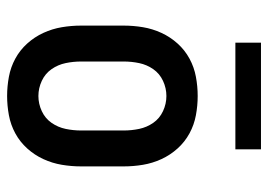

<svg xmlns="http://www.w3.org/2000/svg" viewBox="-127 -619 754 540"><g transform="rotate(90 250.0 -349.0)"><path d="M250 8Q223 8 196 3Q169 -2 145 -15Q121 -28 102.5 -48.5Q84 -69 72.5 -94Q61 -119 56.5 -146Q52 -173 52 -200V-320Q52 -347 56.5 -374Q61 -401 72.5 -426Q84 -451 102.5 -471.5Q121 -492 145 -505Q169 -518 196 -523Q223 -528 250 -528Q277 -528 304 -523Q331 -518 355 -505Q379 -492 397.5 -471.5Q416 -451 427.5 -426Q439 -401 443.5 -374Q448 -347 448 -320V-200Q448 -173 443.5 -146Q439 -119 427.5 -94Q416 -69 397.5 -48.5Q379 -28 355 -15Q331 -2 304 3Q277 8 250 8ZM250 -80Q272 -80 292.5 -89.5Q313 -99 325.5 -117Q338 -135 342.5 -156.5Q347 -178 347 -200V-320Q347 -342 342.5 -363.5Q338 -385 325.5 -403Q313 -421 292.5 -430.5Q272 -440 250 -440Q228 -440 207.5 -430.5Q187 -421 174.5 -403Q162 -385 157.5 -363.5Q153 -342 153 -320V-200Q153 -178 157.5 -156.5Q162 -135 174.5 -117Q187 -99 207.5 -89.5Q228 -80 250 -80ZM100 -634V-706H400V-634Z"/></g></svg>

Font: Iosevka SS18 Semibold
Style: Regular
Weight: 600
Monospace: yes
Designer: Belleve Invis
Foundry: Belleve Invis
Version: Version 25.1.1; ttfautohint (v1.8.4)